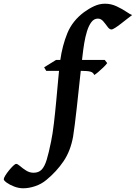

<svg xmlns="http://www.w3.org/2000/svg" viewBox="-210 -762 726 1026"><path d="M362.8 -424.8Q356.4 -415.5 342.3 -401.9Q328.1 -388.2 314.2 -376.5Q300.3 -364.7 293.5 -361.3Q288.6 -375 272.9 -379.2Q257.3 -383.3 226.1 -383.3H37.1L25.9 -402.3L89.8 -441.9H349.6ZM496.1 -681.6Q485.4 -673.8 469.2 -661.1Q453.1 -648.4 436.3 -635.3Q419.4 -622.1 405.5 -613.3Q391.6 -604.5 385.7 -604.5Q375 -604.5 364.7 -618.9Q354.5 -633.3 342 -647.9Q329.6 -662.6 313 -662.6Q292.5 -662.6 278.3 -643.8Q264.2 -625 254.9 -595Q245.6 -564.9 240 -530.5Q234.4 -496.1 231 -464.8Q227.1 -432.6 221.9 -386.7Q216.8 -340.8 211.4 -289.3Q206.1 -237.8 200.4 -187.7Q194.8 -137.7 189.7 -96.9Q184.6 -56.2 180.7 -32.7Q167 44.4 129.6 99.6Q92.3 154.8 37.6 199.7Q11.2 221.7 -22.2 232.9Q-55.7 244.1 -85.9 244.1Q-109.9 244.1 -134 234.9Q-158.2 225.6 -174.1 214.1Q-189.9 202.6 -189.9 195.8Q-189.9 189.5 -181.9 176.3Q-173.8 163.1 -162.1 148.7Q-150.4 134.3 -139.6 124Q-128.9 113.8 -123.5 113.8Q-116.2 113.8 -102.5 125.7Q-88.9 137.7 -70.3 149.4Q-51.8 161.1 -30.3 161.1Q-3.9 161.1 12.2 144.8Q28.3 128.4 39.6 91.6Q50.8 54.7 63 -5.9Q71.3 -45.4 78.1 -103.5Q85 -161.6 90.8 -225.3Q96.7 -289.1 101.8 -345.7Q106.9 -402.3 111.8 -439Q123 -518.6 149.9 -584.5Q176.8 -650.4 238.8 -696.8Q264.6 -715.8 293 -729Q321.3 -742.2 351.1 -742.2Q383.3 -742.2 412.6 -728.5Q441.9 -714.8 463.9 -700Q485.8 -685.1 496.1 -681.6Z"/></svg>

Font: Gentium Plus
Style: Bold Italic
Weight: 700
Italic angle: -8°
Designer: Victor Gaultney, Annie Olsen, Iska Routamaa, Becca Hirsbrunner
Foundry: SIL International
Version: Version 6.101